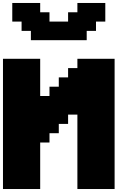

<svg xmlns="http://www.w3.org/2000/svg" viewBox="-20 -1270 915 1290"><path d="M500 0H750V-875H500V-812.5H437.5V-750H375V-687.5H312.5V-625H250V-875H0V0H250V-312.5H312.5V-375H375V-437.5H437.5V-500H500ZM187.5 -1000H562.5V-1062.5H625V-1125H687.5V-1250H500V-1187.5H437.5V-1125H312.5V-1187.5H250V-1250H62.5V-1125H125V-1062.5H187.5Z"/></svg>

Font: Faithful 32x
Style: Bold
Weight: 400
Foundry: Faithful Resource Pack
Version: Version 1.0; January 27, 2023